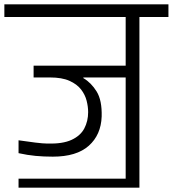

<svg xmlns="http://www.w3.org/2000/svg" viewBox="-56 -860 792 880"><path d="M410 -326Q407 -242 351 -192Q295 -142 186 -142Q144 -142 107 -145.5Q70 -149 29 -158V-217Q69 -211 106 -206.5Q143 -202 161 -202Q231 -200 272 -219Q313 -238 330.5 -271.5Q348 -305 348 -346Q348 -371 341 -398.5Q334 -426 315.5 -450Q297 -474 262.5 -489.5Q228 -505 173 -505H98V-559H520V-782H-36V-840H716V-782H583V0H520V-505H326V-502Q362 -481 387 -440.5Q412 -400 410 -326ZM29 -41H547V0H29Z"/></svg>

Font: Matangi
Style: Regular
Weight: 400
Designer: Prashant Pant
Foundry: The Graphic Ant
Version: Version 3.002